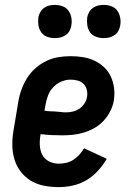

<svg xmlns="http://www.w3.org/2000/svg" viewBox="-20 -758 540 786"><path d="M221 8Q190 8 161 2.5Q132 -3 107.5 -17.5Q83 -32 65.5 -54.5Q48 -77 39.5 -104.5Q31 -132 30.5 -162Q30 -192 35 -222L55 -342Q59 -367 68 -391.5Q77 -416 91 -438.5Q105 -461 125.5 -479Q146 -497 170 -508.5Q194 -520 219 -524Q244 -528 269 -528Q295 -528 320 -524Q345 -520 367 -509.5Q389 -499 406.5 -482.5Q424 -466 434 -444Q444 -422 447 -397Q450 -372 446 -346Q442 -324 431.5 -303Q421 -282 405 -264.5Q389 -247 368.5 -235Q348 -223 325.5 -216Q303 -209 280.5 -206.5Q258 -204 236 -204Q213 -204 191 -205Q169 -206 146 -209V-207Q142 -185 143 -163.5Q144 -142 153 -124.5Q162 -107 180.5 -97.5Q199 -88 221 -88Q236 -88 251.5 -91.5Q267 -95 280.5 -104Q294 -113 305 -125Q316 -137 324 -151L417 -108Q402 -82 381 -59Q360 -36 334 -20.5Q308 -5 278.5 1.5Q249 8 221 8ZM251 -298Q265 -298 279 -301.5Q293 -305 305 -313Q317 -321 325.5 -334Q334 -347 336 -360Q339 -375 335.5 -389.5Q332 -404 322.5 -414Q313 -424 298.5 -428Q284 -432 269 -432Q250 -432 231 -424Q212 -416 197.5 -400.5Q183 -385 176 -365.5Q169 -346 166 -327L162 -305Q173 -303 184.5 -302.5Q196 -302 207 -301.5Q218 -301 229 -299.5Q240 -298 251 -298ZM404 -602Q388 -602 373 -607.5Q358 -613 349 -625.5Q340 -638 337.5 -654Q335 -670 337 -687Q339 -698 345 -708.5Q351 -719 361 -726Q371 -733 382 -735.5Q393 -738 405 -738Q421 -738 436 -732.5Q451 -727 460 -714.5Q469 -702 472 -686Q475 -670 472 -653Q470 -642 464.5 -631.5Q459 -621 448.5 -614Q438 -607 427 -604.5Q416 -602 404 -602ZM204 -602Q188 -602 173 -607.5Q158 -613 149 -625.5Q140 -638 137.5 -654Q135 -670 137 -687Q139 -698 145 -708.5Q151 -719 161 -726Q171 -733 182 -735.5Q193 -738 205 -738Q221 -738 236 -732.5Q251 -727 260 -714.5Q269 -702 272 -686Q275 -670 272 -653Q270 -642 264.5 -631.5Q259 -621 248.5 -614Q238 -607 227 -604.5Q216 -602 204 -602Z"/></svg>

Font: Iosevka Curly Slab
Style: Bold Italic
Weight: 700
Italic angle: -9°
Monospace: yes
Designer: Belleve Invis
Foundry: Belleve Invis
Version: Version 22.1.2; ttfautohint (v1.8.4)